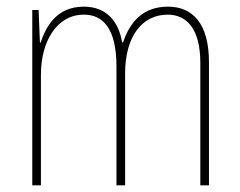

<svg xmlns="http://www.w3.org/2000/svg" viewBox="-20 -557 721 577"><path d="M485 -537C410 -537 371 -492 350 -430H347C337 -490 302 -537 232 -537C149 -537 118 -476 102 -429H100L96 -527H77V0H103V-333C103 -433 151 -513 232 -513C287 -513 330 -475 330 -357V0H356V-336C356 -449 408 -513 484 -513C539 -513 582 -473 582 -368V0H608V-370C608 -486 559 -537 485 -537Z"/></svg>

Font: Noto Sans Thai Cond Thin
Style: Regular
Weight: 100
Width: 3
Designer: Monotype Design Team
Foundry: Monotype Imaging Inc.
Version: Version 2.002